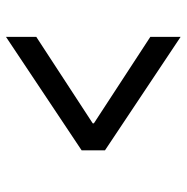

<svg xmlns="http://www.w3.org/2000/svg" viewBox="-11 -652 622 640"><g transform="rotate(-90 300.0 -332.0)"><path d="M497 -41 119 -293V-371L497 -623V-522L209 -334V-330L497 -142Z"/></g></svg>

Font: Source Code Pro ExtraLight SemiBold
Style: Italic
Weight: 600
Italic angle: -11°
Monospace: yes
Version: Version 1.016;hotconv 1.0.116;makeotfexe 2.5.65601